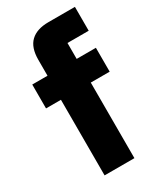

<svg xmlns="http://www.w3.org/2000/svg" viewBox="-179 -768 708 836"><g transform="rotate(-30 175.0 -350.0)"><path d="M90 0V-380H15V-500H91.7V-580Q91.7 -641.7 122.5 -670.8Q153.3 -700 211.7 -700H345V-580H238.3V-500H335V-380H240V0Z"/></g></svg>

Font: Funnel Sans Light ExtraBold
Style: Regular
Weight: 800
Version: Version 1.000